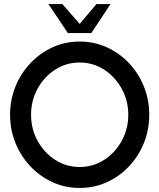

<svg xmlns="http://www.w3.org/2000/svg" viewBox="-20 -919 790 952"><path d="M375 13Q304 13 241.5 -15.2Q179 -43.5 131.5 -93.5Q84 -143.5 57 -209.2Q30 -275 30 -350Q30 -425 57 -490.8Q84 -556.5 131.5 -606.5Q179 -656.5 241.5 -684.8Q304 -713 375 -713Q446.5 -713 509 -684.8Q571.5 -656.5 619 -606.5Q666.5 -556.5 693.2 -490.8Q720 -425 720 -350Q720 -275 693.2 -209.2Q666.5 -143.5 619 -93.5Q571.5 -43.5 509 -15.2Q446.5 13 375 13ZM375 -91Q441.5 -91 496.2 -126.2Q551 -161.5 583.5 -220.5Q616 -279.5 616 -350Q616 -421 583.2 -479.8Q550.5 -538.5 496 -573.8Q441.5 -609 375 -609Q308.5 -609 253.8 -573.8Q199 -538.5 166.5 -479.5Q134 -420.5 134 -350Q134 -279 166.8 -220Q199.5 -161 254 -126Q308.5 -91 375 -91ZM316.5 -755 220 -899H289L375 -800.5L458.5 -899H528L433 -755Z"/></svg>

Font: Urbanist SemiBold
Style: Regular
Weight: 600
Designer: Corey Hu
Foundry: Corey Hu
Version: Version 1.321; ttfautohint (v1.8.4.7-5d5b)